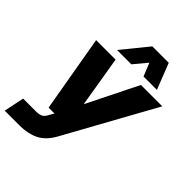

<svg xmlns="http://www.w3.org/2000/svg" viewBox="-266 -880 1157 1157"><g transform="rotate(45 312.5 -301.5)"><path d="M-14 150 13 20H123Q148 20 163.5 13Q179 6 191 -16L210 -50H160L75 -540H241L295 -214L457 -540H639L321 36Q285 100 233.5 125Q182 150 114 150ZM206 -587 341 -753H481L546 -587H432L398 -671L328 -587Z"/></g></svg>

Font: Geist Mono Black
Style: Italic
Weight: 900
Italic angle: -12°
Monospace: yes
Designer: Basement.studio, Andrés Briganti, Mateo Zaragoza
Foundry: Basement.studio, Vercel, Andrés Briganti, Guido Ferreyra, Mateo Zaragoza
Version: Version 1.500; ttfautohint (v1.8.4.7-5d5b)